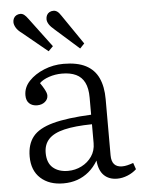

<svg xmlns="http://www.w3.org/2000/svg" viewBox="-54 -804 635 861"><g transform="rotate(-5 263.0 -373.5)"><path d="M197 14Q133 14 94.5 -21Q56 -56 56 -119Q56 -174 83 -208Q110 -242 174 -259.5Q238 -277 347 -282V-359Q347 -401 334 -427Q321 -453 295.5 -465Q270 -477 233 -477Q202 -477 174 -467.5Q146 -458 131 -443Q142 -427 148 -416Q154 -405 156.5 -398Q159 -391 159 -385Q159 -368 145 -356.5Q131 -345 110 -345Q88 -345 74.5 -357.5Q61 -370 61 -394Q61 -430 87.5 -458Q114 -486 155.5 -503Q197 -520 243 -520Q305 -520 343.5 -500Q382 -480 400 -441Q418 -402 418 -346V-93Q418 -66 430 -52.5Q442 -39 466 -39Q477 -39 489.5 -42Q502 -45 516 -50L526 -21Q509 -5 485.5 4.5Q462 14 439 14Q402 14 379.5 -8Q357 -30 353 -75Q335 -45 311.5 -25.5Q288 -6 259.5 4Q231 14 197 14ZM222 -40Q255 -40 283.5 -54.5Q312 -69 329.5 -94.5Q347 -120 347 -154V-239Q270 -238 222 -226.5Q174 -215 151.5 -191Q129 -167 129 -129Q129 -84 154.5 -62Q180 -40 222 -40ZM182 -582 70 -674Q52 -687 44 -700.5Q36 -714 36 -726Q36 -735 40 -743Q44 -751 52 -755.5Q60 -760 70 -760Q79 -760 87 -754Q95 -748 105 -734L203 -603ZM324 -582 218 -676Q200 -691 192.5 -703Q185 -715 185 -726Q185 -736 189 -744Q193 -752 201 -756.5Q209 -761 219 -761Q228 -761 236 -755.5Q244 -750 253 -736L344 -603Z"/></g></svg>

Font: Literata 18pt Light
Style: Regular
Weight: 300
Designer: Latin by Veronika Burian and Jose Scaglione. Greek by Irene Vlachou. Cyrillic by Vera Evstafieva.
Foundry: TypeTogether
Version: Version 3.103;gftools[0.9.29]